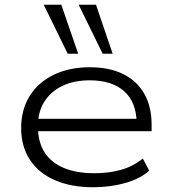

<svg xmlns="http://www.w3.org/2000/svg" viewBox="-20 -780 719 808"><path d="M372 8Q280 8 211.5 -21.5Q143 -51 106 -107.5Q69 -164 69 -241Q69 -318 104.5 -375.5Q140 -433 205.5 -465Q271 -497 358 -497Q441 -497 499 -468Q557 -439 587.5 -385Q618 -331 618 -255V-228H118V-280H578L555 -263Q554 -350 502.5 -396Q451 -442 358 -442Q292 -442 243.5 -419Q195 -396 167.5 -353.5Q140 -311 140 -252V-245Q140 -182 167.5 -139Q195 -96 248 -73.5Q301 -51 377 -51Q439 -51 490 -65.5Q541 -80 581 -113L608 -62Q571 -28 507.5 -10Q444 8 372 8ZM412 -554 311 -760H384L454 -554ZM265 -554 164 -760H238L309 -554Z"/></svg>

Font: Nunito Sans 10pt Expanded Light
Style: Regular
Weight: 300
Width: 7
Designer: Vernon Adams
Foundry: Vernon Adams
Version: Version 3.101;gftools[0.9.27]